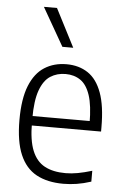

<svg xmlns="http://www.w3.org/2000/svg" viewBox="-56 -849 583 899"><g transform="rotate(5 235.0 -399.0)"><path d="M276 9.5Q200.5 9.5 149.2 -18.5Q98 -46.5 71.8 -108Q45.5 -169.5 45.5 -271Q45.5 -370 70.2 -431.5Q95 -493 139.5 -521.2Q184 -549.5 243 -549.5Q301.5 -549.5 343.8 -521.2Q386 -493 408.5 -431.5Q431 -370 431 -270V-249.5H80.5V-294H387.5L374 -282.5Q374 -366.5 358 -414.8Q342 -463 312.5 -483.2Q283 -503.5 242.5 -503.5Q202 -503.5 171 -483.5Q140 -463.5 122.5 -415.2Q105 -367 105 -282.5V-263Q105 -180 124.8 -131.5Q144.5 -83 183.8 -62Q223 -41 282 -41Q309.5 -41 339.5 -46.5Q369.5 -52 406 -63V-12Q370.5 -0.5 338.8 4.5Q307 9.5 276 9.5ZM216 -629 113.5 -808H175L267 -629Z"/></g></svg>

Font: Encode Sans SemiCondensed Light
Style: Regular
Weight: 300
Width: 4
Designer: Multiple Designers
Foundry: Impallari Type
Version: Version 3.002